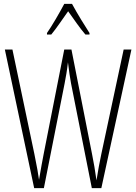

<svg xmlns="http://www.w3.org/2000/svg" viewBox="-20 -969 702 989"><path d="M351 -949H311C288 -905 246 -833 222 -799V-791H244C270 -822 305 -875 331 -911C359 -872 392 -823 420 -791H441V-799C425 -823 376 -902 351 -949ZM657 -714H617L502 -176C493 -134 485 -90 477 -40C469 -95 464 -127 454 -176L348 -714H311L205 -176C200 -151 189 -91 181 -43C178 -67 170 -113 157 -176L44 -714H5L156 0H206L313 -540C320 -578 325 -603 330 -648C336 -598 340 -573 346 -539L453 0H502Z"/></svg>

Font: Noto Sans Kannada ExtraCondensed ExtraLight
Style: Regular
Weight: 200
Width: 2
Designer: Jelle Bosma - Monotype Design Team
Foundry: Monotype Imaging Inc.
Version: Version 2.005